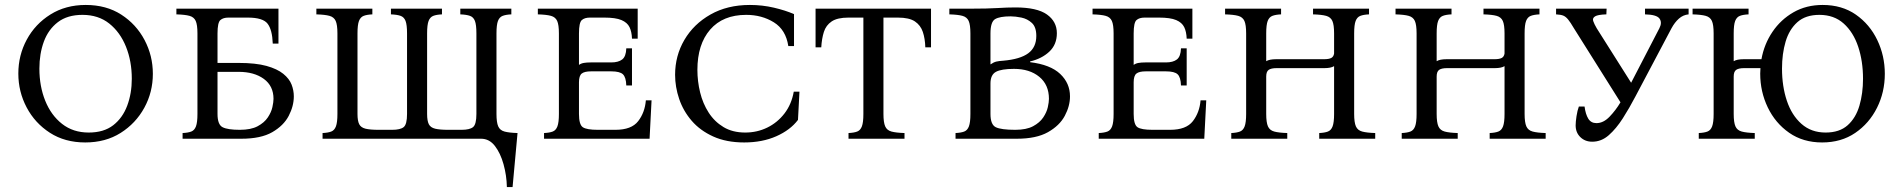

<svg xmlns="http://www.w3.org/2000/svg" viewBox="-20 -560 7682 775"><path d="M326 -540Q409 -540 469.5 -501Q530 -462 563.5 -398.5Q597 -335 597 -262Q597 -188 562.5 -125Q528 -62 467 -23.5Q406 15 324 15Q242 15 181.5 -24Q121 -63 87.5 -126.5Q54 -190 54 -263Q54 -337 88 -400Q122 -463 183.5 -501.5Q245 -540 326 -540ZM338 -25Q399 -25 437 -54.5Q475 -84 493.5 -133.5Q512 -183 512 -242Q512 -313 488.5 -371.5Q465 -430 421 -465Q377 -500 313 -500Q252 -500 213.5 -470.5Q175 -441 157 -392Q139 -343 139 -283Q139 -212 162.5 -153.5Q186 -95 230.5 -60Q275 -25 338 -25Z M1166 -171Q1166 -132 1145.5 -92.5Q1125 -53 1079 -26.5Q1033 0 954 0H717V-23Q739 -24 752 -29Q765 -34 771 -50Q777 -66 777 -100V-425Q777 -460 770 -475.5Q763 -491 745 -496Q727 -501 692 -502V-525H1104V-384H1081Q1079 -440 1060 -464.5Q1041 -489 980 -489H902Q881 -489 869.5 -479Q858 -469 858 -425V-306H943Q1012 -306 1055.5 -294Q1099 -282 1123.5 -262Q1148 -242 1157 -218.5Q1166 -195 1166 -171ZM858 -100Q858 -57 878.5 -46.5Q899 -36 948 -36Q993 -36 1020 -50.5Q1047 -65 1061 -86Q1075 -107 1079.5 -127.5Q1084 -148 1084 -161Q1084 -213 1045 -241.5Q1006 -270 943 -270H858Z M1984 -425V-100Q1984 -66 1991 -50Q1998 -34 2016.5 -29Q2035 -24 2069 -23L2049 195H2026Q2025 148 2012.5 103Q2000 58 1977.5 29Q1955 0 1922 0H1282V-23Q1304 -24 1317 -29Q1330 -34 1336 -50Q1342 -66 1342 -100V-425Q1342 -460 1335 -475.5Q1328 -491 1310 -496Q1292 -501 1257 -502V-525H1483V-502Q1461 -501 1448 -496Q1435 -491 1429 -475.5Q1423 -460 1423 -425V-100Q1423 -72 1430 -58.5Q1437 -45 1455.5 -40.5Q1474 -36 1508 -36H1563Q1596 -36 1609.5 -47Q1623 -58 1623 -100V-425Q1623 -460 1617 -475.5Q1611 -491 1597 -496Q1583 -501 1558 -502V-525H1764V-502Q1742 -501 1729 -496Q1716 -491 1710 -475.5Q1704 -460 1704 -425V-100Q1704 -72 1711 -58.5Q1718 -45 1736.5 -40.5Q1755 -36 1789 -36H1843Q1876 -36 1889.5 -47Q1903 -58 1903 -100V-425Q1903 -460 1897 -475.5Q1891 -491 1877 -496Q1863 -501 1838 -502V-525H2044V-502Q2022 -501 2009 -496Q1996 -491 1990 -475.5Q1984 -460 1984 -425Z M2176 0V-23Q2198 -24 2211 -29Q2224 -34 2230 -50Q2236 -66 2236 -100V-425Q2236 -460 2229 -475.5Q2222 -491 2204 -496Q2186 -501 2151 -502V-525H2554V-404H2531Q2530 -432 2521 -450.5Q2512 -469 2488.5 -479Q2465 -489 2419 -489H2361Q2340 -489 2328.5 -479Q2317 -469 2317 -425V-298Q2325 -304 2336.5 -306Q2348 -308 2364 -308H2447Q2476 -308 2491.5 -320Q2507 -332 2508 -365H2531V-215H2508Q2507 -248 2494.5 -260Q2482 -272 2447 -272H2366Q2339 -272 2328 -263Q2317 -254 2317 -228V-100Q2317 -57 2332.5 -46.5Q2348 -36 2393 -36H2464Q2529 -36 2556 -71Q2583 -106 2587 -155H2610L2602 0Z M2984 15Q2912 15 2859 -9Q2806 -33 2772 -72.5Q2738 -112 2721.5 -160.5Q2705 -209 2705 -258Q2705 -335 2742.5 -399Q2780 -463 2848 -501.5Q2916 -540 3007 -540Q3057 -540 3104 -529Q3151 -518 3185 -503V-374H3162Q3152 -440 3103.5 -470Q3055 -500 2992 -500Q2898 -500 2846.5 -440.5Q2795 -381 2795 -278Q2795 -232 2806 -187Q2817 -142 2840.5 -105.5Q2864 -69 2900.5 -47Q2937 -25 2988 -25Q3036 -25 3077 -45Q3118 -65 3146.5 -102Q3175 -139 3184 -190H3207L3201 -76Q3170 -35 3113.5 -10Q3057 15 2984 15Z M3272 -525H3738V-369H3715Q3714 -404 3705 -431Q3696 -458 3673 -473.5Q3650 -489 3604 -489H3546V-100Q3546 -66 3553 -50Q3560 -34 3578.5 -29Q3597 -24 3631 -23V0H3405V-23Q3427 -24 3440 -29Q3453 -34 3459 -50Q3465 -66 3465 -100V-489H3405Q3360 -489 3337 -473.5Q3314 -458 3305.5 -431Q3297 -404 3295 -369H3272Z M3837 0V-23Q3859 -24 3872 -29Q3885 -34 3891 -50Q3897 -66 3897 -100V-425Q3897 -460 3890 -475.5Q3883 -491 3865 -496Q3847 -501 3812 -502V-525H3897Q3967 -525 4006 -527.5Q4045 -530 4079 -530Q4166 -530 4206 -501.5Q4246 -473 4246 -426Q4246 -380 4215.5 -351.5Q4185 -323 4138 -312V-309Q4220 -299 4259.5 -261.5Q4299 -224 4299 -171Q4299 -132 4278 -92.5Q4257 -53 4210 -26.5Q4163 0 4084 0ZM3978 -300Q3991 -309 4002 -311.5Q4013 -314 4030 -315Q4098 -321 4130.5 -345Q4163 -369 4163 -415Q4163 -451 4145 -467.5Q4127 -484 4103 -489Q4079 -494 4059 -494Q4016 -494 3997 -483Q3978 -472 3978 -425ZM4078 -36Q4123 -36 4150 -50.5Q4177 -65 4191 -86Q4205 -107 4209.5 -127.5Q4214 -148 4214 -161Q4214 -218 4175 -250Q4136 -282 4073 -282Q4022 -282 4000 -270Q3978 -258 3978 -223V-100Q3978 -57 3999.5 -46.5Q4021 -36 4078 -36Z M4415 0V-23Q4437 -24 4450 -29Q4463 -34 4469 -50Q4475 -66 4475 -100V-425Q4475 -460 4468 -475.5Q4461 -491 4443 -496Q4425 -501 4390 -502V-525H4793V-404H4770Q4769 -432 4760 -450.5Q4751 -469 4727.5 -479Q4704 -489 4658 -489H4600Q4579 -489 4567.5 -479Q4556 -469 4556 -425V-298Q4564 -304 4575.5 -306Q4587 -308 4603 -308H4686Q4715 -308 4730.5 -320Q4746 -332 4747 -365H4770V-215H4747Q4746 -248 4733.5 -260Q4721 -272 4686 -272H4605Q4578 -272 4567 -263Q4556 -254 4556 -228V-100Q4556 -57 4571.5 -46.5Q4587 -36 4632 -36H4703Q4768 -36 4795 -71Q4822 -106 4826 -155H4849L4841 0Z M5446 -100Q5446 -66 5453 -50Q5460 -34 5478.5 -29Q5497 -24 5531 -23V0H5305V-23Q5327 -24 5340 -29Q5353 -34 5359 -50Q5365 -66 5365 -100V-293Q5352 -285 5326 -285H5133Q5111 -285 5101 -278Q5091 -271 5091 -251V-100Q5091 -66 5098 -50Q5105 -34 5123.5 -29Q5142 -24 5176 -23V0H4950V-23Q4972 -24 4985 -29Q4998 -34 5004 -50Q5010 -66 5010 -100V-425Q5010 -460 5003 -475.5Q4996 -491 4978 -496Q4960 -501 4925 -502V-525H5151V-502Q5129 -501 5116 -496Q5103 -491 5097 -475.5Q5091 -460 5091 -425V-313Q5104 -321 5131 -321H5324Q5344 -321 5353.5 -326Q5363 -331 5365 -344V-425Q5365 -460 5358 -475.5Q5351 -491 5333 -496Q5315 -501 5280 -502V-525H5506V-502Q5484 -501 5471 -496Q5458 -491 5452 -475.5Q5446 -460 5446 -425Z M6134 -100Q6134 -66 6141 -50Q6148 -34 6166.5 -29Q6185 -24 6219 -23V0H5993V-23Q6015 -24 6028 -29Q6041 -34 6047 -50Q6053 -66 6053 -100V-293Q6040 -285 6014 -285H5821Q5799 -285 5789 -278Q5779 -271 5779 -251V-100Q5779 -66 5786 -50Q5793 -34 5811.5 -29Q5830 -24 5864 -23V0H5638V-23Q5660 -24 5673 -29Q5686 -34 5692 -50Q5698 -66 5698 -100V-425Q5698 -460 5691 -475.5Q5684 -491 5666 -496Q5648 -501 5613 -502V-525H5839V-502Q5817 -501 5804 -496Q5791 -491 5785 -475.5Q5779 -460 5779 -425V-313Q5792 -321 5819 -321H6012Q6032 -321 6041.5 -326Q6051 -331 6053 -344V-425Q6053 -460 6046 -475.5Q6039 -491 6021 -496Q6003 -501 5968 -502V-525H6194V-502Q6172 -501 6159 -496Q6146 -491 6140 -475.5Q6134 -460 6134 -425Z M6407 12Q6378 12 6359 -6.5Q6340 -25 6340 -54Q6340 -68 6343.5 -91Q6347 -114 6353 -130H6376Q6380 -99 6391 -81Q6402 -63 6424 -63Q6452 -63 6477 -89Q6502 -115 6521 -147L6333 -446Q6319 -470 6309.5 -481.5Q6300 -493 6290 -497Q6280 -501 6261 -502V-525H6465L6464 -502Q6430 -501 6418.5 -494Q6407 -487 6411 -475Q6415 -463 6425 -446L6564 -226L6678 -446Q6690 -469 6678.5 -485Q6667 -501 6620 -502V-525H6796V-502Q6774 -500 6757 -485Q6740 -470 6727 -446L6581 -170Q6557 -124 6530.5 -82.5Q6504 -41 6474 -14.5Q6444 12 6407 12Z M7337 -540Q7415 -540 7471 -501Q7527 -462 7557.5 -398.5Q7588 -335 7588 -262Q7588 -188 7556.5 -125Q7525 -62 7468.5 -23.5Q7412 15 7335 15Q7258 15 7202 -24Q7146 -63 7115.5 -126.5Q7085 -190 7085 -263Q7085 -274 7086 -285H7020Q6998 -285 6988 -278Q6978 -271 6978 -251V-100Q6978 -66 6985 -50Q6992 -34 7010.5 -29Q7029 -24 7063 -23V0H6837V-23Q6859 -24 6872 -29Q6885 -34 6891 -50Q6897 -66 6897 -100V-425Q6897 -460 6890 -475.5Q6883 -491 6865 -496Q6847 -501 6812 -502V-525H7038V-502Q7016 -501 7003 -496Q6990 -491 6984 -475.5Q6978 -460 6978 -425V-313Q6991 -321 7018 -321H7090Q7101 -382 7134.5 -431.5Q7168 -481 7219.5 -510.5Q7271 -540 7337 -540ZM7349 -25Q7405 -25 7438 -54.5Q7471 -84 7485.5 -133.5Q7500 -183 7500 -242Q7500 -313 7480.5 -371.5Q7461 -430 7422 -465Q7383 -500 7324 -500Q7268 -500 7235 -470.5Q7202 -441 7187.5 -392Q7173 -343 7173 -283Q7173 -212 7192.5 -153.5Q7212 -95 7251.5 -60Q7291 -25 7349 -25Z"/></svg>

Font: Bona Nova SC
Style: Regular
Weight: 400
Designer: Mateusz Machalski
Foundry: Capitalics
Version: Version 4.001; ttfautohint (v1.8.4.7-5d5b)